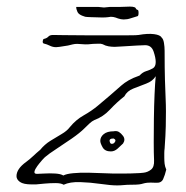

<svg xmlns="http://www.w3.org/2000/svg" viewBox="-20 -558 564 582"><path d="M335 4Q316 4 285 -0.5Q254 -5 223 -6Q192 -7 173 2Q165 -3 148.5 -3Q132 -3 115.5 -1.5Q99 0 89 1H76Q51 1 40.5 -6.5Q30 -14 30 -24Q30 -46 59 -67Q70 -75 80 -84.5Q90 -94 102 -104Q115 -120 132.5 -131Q150 -142 166.5 -151.5Q183 -161 192 -173Q210 -195 234 -208.5Q258 -222 277 -238Q295 -253 312.5 -268Q330 -283 348 -299Q357 -307 370 -314.5Q383 -322 403 -329Q412 -339 423.5 -342.5Q435 -346 443.5 -351Q452 -356 452 -370Q452 -383 445.5 -402Q439 -421 420 -421Q416 -421 395.5 -420Q375 -419 354.5 -417.5Q334 -416 328 -416Q319 -416 309.5 -417.5Q300 -419 291 -424Q286 -426 278 -425.5Q270 -425 262 -425Q244 -423 238.5 -423.5Q233 -424 214 -425Q207 -425 200.5 -423.5Q194 -422 186 -420Q167 -417 160.5 -416Q154 -415 150 -415Q140 -415 131 -419.5Q122 -424 113 -426Q109 -427 109.5 -433Q110 -439 113 -440Q122 -442 126.5 -447Q131 -452 141 -452Q147 -452 173.5 -451.5Q200 -451 236.5 -451Q273 -451 309 -451Q345 -451 370.5 -451Q396 -451 400 -452Q428 -457 447 -454.5Q466 -452 470 -444Q475 -440 477 -428Q479 -416 479 -404Q479 -349 480 -316Q481 -283 482 -261Q483 -239 483 -220Q483 -201 482.5 -175.5Q482 -150 479 -108Q478 -101 478 -94Q478 -87 478 -80Q478 -70 479 -61.5Q480 -53 484 -44Q480 -27 474.5 -15Q469 -3 453 -4Q434 -5 426 -4Q418 -3 413.5 -1.5Q409 0 401.5 1Q394 2 375 2Q365 2 355 3Q345 4 335 4ZM172 -26Q181 -31 202 -33Q223 -35 247.5 -34.5Q272 -34 292.5 -33Q313 -32 322 -32Q340 -32 358.5 -32Q377 -32 395 -33Q403 -33 415.5 -34.5Q428 -36 438 -44Q448 -52 447 -72Q446 -93 446 -127Q446 -161 446.5 -199.5Q447 -238 448.5 -272Q450 -306 452 -327Q443 -312 423 -304.5Q403 -297 384 -289.5Q365 -282 357 -266Q334 -248 313.5 -226Q293 -204 266 -194Q259 -191 251 -183.5Q243 -176 236 -169Q222 -155 197.5 -138Q173 -121 150 -106Q127 -91 118 -83Q115 -81 107.5 -72.5Q100 -64 93 -54.5Q86 -45 84.5 -38Q83 -31 92 -31Q99 -31 115 -32Q131 -33 147.5 -32Q164 -31 172 -26ZM316 -99Q298 -99 291 -111.5Q284 -124 284 -131Q284 -143 294.5 -151.5Q305 -160 324 -160Q334 -162 340.5 -158Q347 -154 353 -146Q361 -135 353 -123Q346 -116 336.5 -107.5Q327 -99 316 -99ZM319 -122Q326 -122 329 -129Q331 -131 329 -135Q325 -139 322 -138Q312 -138 312 -131Q312 -130 313.5 -126Q315 -122 319 -122ZM355 -499Q347 -499 338 -502Q331 -505 323.5 -506.5Q316 -508 308 -506Q301 -505 290 -505Q279 -505 255 -506Q252 -506 244.5 -506.5Q237 -507 236 -508Q219 -513 215 -521.5Q211 -530 211 -537H278Q291 -536 293 -535.5Q295 -535 297.5 -535.5Q300 -536 313 -537H343Q351 -537 359 -537.5Q367 -538 374 -538Q379 -538 382 -537.5Q385 -537 388 -536Q391 -535 392 -532Q393 -529 397 -528Q400 -528 400 -519Q400 -510 397 -509Q386 -506 376 -502.5Q366 -499 355 -499Z"/></svg>

Font: Sankofa Display
Style: Regular
Weight: 400
Designer: Batsirai Madzonga
Foundry: Batsirai Madzonga
Version: Version 1.000; ttfautohint (v1.8.4.7-5d5b)